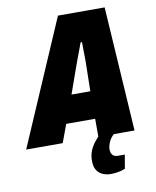

<svg xmlns="http://www.w3.org/2000/svg" viewBox="-135 -761 847 1045"><g transform="rotate(-10 288.0 -238.5)"><path d="M-39 0 258 -688H516L560 0H360V-100H200L163 0ZM256 -252H360L363 -406Q363 -419 363 -434Q363 -449 362.5 -464.5Q362 -480 362 -495Q362 -510 362 -523H354Q348 -506 340 -485Q332 -464 324.5 -443.5Q317 -423 311 -407ZM392 211Q368 211 347.5 202Q327 193 315 174Q303 155 303 124Q303 92 313 67.5Q323 43 338.5 23.5Q354 4 370 -12H458L457 -8Q433 7 420.5 32Q408 57 408 78Q408 98 418 109Q428 120 446 120H485L472 196Q454 204 432.5 207.5Q411 211 392 211Z"/></g></svg>

Font: Archivo Condensed Black
Style: Italic
Weight: 900
Width: 3
Italic angle: -10°
Designer: Hector Gatti
Foundry: Omnibus-Type
Version: Version 2.001